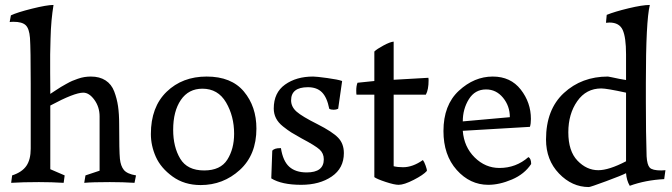

<svg xmlns="http://www.w3.org/2000/svg" viewBox="-20 -735 2711 775"><path d="M183 -52 241 -27 237 3Q188 0 137 0Q72 0 25 3L29 -27Q69 -40 86.5 -65.5Q104 -91 104 -135V-397Q104 -536 101 -582Q98 -620 83.5 -633.5Q69 -647 35 -647Q25 -647 19 -646L24 -673Q49 -685 109 -700Q169 -715 196 -715Q191 -684 188 -651.5Q185 -619 184 -578.5Q183 -538 182.5 -515Q182 -492 182.5 -442Q183 -392 183 -378V-356Q186 -358 203.5 -369.5Q221 -381 226 -384Q231 -387 247 -396Q263 -405 271.5 -408.5Q280 -412 294 -417Q308 -422 321 -424Q334 -426 347 -426Q382 -426 406 -410.5Q430 -395 441 -366Q452 -337 456.5 -306Q461 -275 461 -233Q461 -125 464 -94Q467 -65 480 -49Q493 -33 529 -27L523 3Q477 0 423 0Q353 0 320 3L325 -27L382 -46V-265Q382 -303 361 -332Q340 -361 316 -361Q280 -361 183 -309Z M589 -194Q589 -303 652.5 -364.5Q716 -426 814 -426Q914 -426 964.5 -365.5Q1015 -305 1015 -216Q1015 -110 948 -49Q881 12 790 12Q724 12 676.5 -22.5Q629 -57 609 -102Q589 -147 589 -194ZM797 -377Q741 -377 710 -331.5Q679 -286 679 -211Q679 -142 707.5 -94.5Q736 -47 804 -47Q870 -47 897.5 -90.5Q925 -134 925 -195Q925 -266 892.5 -321.5Q860 -377 797 -377Z M1361 -408 1345 -296Q1337 -292 1327 -292Q1315 -292 1309 -296Q1300 -342 1279.5 -362.5Q1259 -383 1223 -383Q1155 -383 1155 -330Q1155 -304 1177 -284.5Q1199 -265 1261 -234Q1322 -203 1345 -179Q1368 -155 1368 -117Q1368 -56 1319 -22.5Q1270 11 1196 11Q1117 11 1075 -15L1079 -127Q1088 -137 1110 -137H1114Q1122 -85 1147.5 -62Q1173 -39 1218 -39Q1287 -39 1287 -92Q1287 -116 1270 -131.5Q1253 -147 1198 -176Q1171 -191 1156.5 -200Q1142 -209 1122.5 -224.5Q1103 -240 1094 -258Q1085 -276 1085 -297Q1085 -361 1130.5 -393.5Q1176 -426 1244 -426Q1257 -426 1301 -420Q1345 -414 1361 -408Z M1569 -567V-413L1709 -421Q1710 -418 1710 -411Q1710 -373 1699 -353H1569V-64Q1585 -60 1607 -60Q1646 -60 1687 -89Q1692 -83 1698 -66.5Q1704 -50 1703 -45Q1689 -29 1650 -9Q1611 11 1589 11Q1572 11 1537 -0.5Q1502 -12 1491 -20V-353H1419Q1418 -356 1418 -370Q1418 -388 1423 -401L1491 -408V-527Q1501 -537 1528 -551.5Q1555 -566 1569 -567Z M2124 -73Q2097 -32 2046.5 -10.5Q1996 11 1951 11Q1877 11 1823.5 -49Q1770 -109 1770 -206Q1770 -311 1832 -368.5Q1894 -426 1969 -426Q2041 -426 2082 -373.5Q2123 -321 2123 -255Q2123 -235 2119 -223L1848 -207Q1853 -142 1896 -99.5Q1939 -57 1996 -57Q2063 -57 2113 -101Q2124 -95 2124 -73ZM1848 -245 2038 -262Q2038 -307 2010.5 -340.5Q1983 -374 1942 -374Q1897 -374 1872.5 -334.5Q1848 -295 1848 -245Z M2507 -412V-516Q2507 -584 2493.5 -614Q2480 -644 2440 -644Q2432 -644 2426 -643L2429 -675Q2461 -688 2517 -701.5Q2573 -715 2603 -715Q2587 -650 2587 -401V-323Q2587 -197 2590 -104Q2592 -70 2602.5 -58.5Q2613 -47 2649 -47Q2658 -47 2666 -48L2661 -12Q2585 -8 2522 15Q2509 -7 2507 -36Q2490 -27 2426.5 -3.5Q2363 20 2357 20Q2289 20 2236.5 -34.5Q2184 -89 2184 -172Q2184 -293 2256 -359.5Q2328 -426 2434 -426Q2436 -426 2450 -423Q2464 -420 2481 -416.5Q2498 -413 2507 -412ZM2395 -48Q2438 -48 2507 -84V-361Q2429 -378 2407 -378Q2346 -378 2310 -326.5Q2274 -275 2274 -201Q2274 -125 2311 -86.5Q2348 -48 2395 -48Z"/></svg>

Font: Darwin Serif Regular ALPHA
Style: Regular
Weight: 400
Designer: Emily de Oliveira Santos
Version: Version 0.1